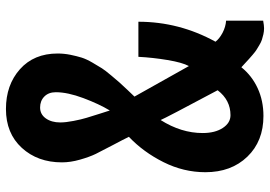

<svg xmlns="http://www.w3.org/2000/svg" viewBox="-146 -714 873 620"><g transform="rotate(-90 290.0 -403.5)"><path d="M243.7 -484.9Q264.6 -519.5 283.7 -570.3Q302.7 -621.1 302.7 -659.2Q302.7 -682.6 288.8 -696.3Q274.9 -710 253.4 -710Q231.4 -710 218.3 -691.7Q205.1 -673.3 205.1 -645Q205.1 -627 210 -602.1Q214.8 -577.1 220 -560.1Q225.1 -543 233.6 -516.4Q242.2 -489.7 243.7 -484.9ZM228.5 -95.2Q277.3 -95.2 309.1 -136.7Q219.2 -305.2 212.9 -320.8Q170.9 -254.4 170.9 -185.1Q170.9 -145 187.3 -120.1Q203.6 -95.2 228.5 -95.2ZM226.1 11.2Q144.5 11.2 94.5 -40.8Q44.4 -92.8 44.4 -176.3Q44.4 -246.6 76.9 -311.5Q109.4 -376.5 158.7 -423.3Q150.9 -439.5 132.1 -474.9Q113.3 -510.3 103.5 -530.3Q93.8 -550.3 85 -581.1Q76.2 -611.8 76.2 -639.6Q76.2 -717.8 123 -769Q169.9 -820.3 248.5 -820.3Q326.2 -820.3 377 -775.1Q427.7 -730 427.7 -653.3Q427.7 -632.8 423.6 -612.3Q419.4 -591.8 414.6 -576.2Q409.7 -560.5 398.2 -540.8Q386.7 -521 379.9 -510.3Q373 -499.5 356.7 -480.2Q340.3 -460.9 334.5 -454.1Q328.6 -447.3 310.3 -428Q292 -408.7 288.6 -405.3L387.2 -229.5Q398.9 -251.5 406.7 -298.8Q414.6 -346.2 417 -392.6H530.3Q530.3 -260.7 465.8 -143.6Q475.6 -130.9 494.6 -120.8Q513.7 -110.8 533.7 -109.4V10.3Q518.1 13.2 509.3 13.2Q499.5 13.2 489.7 11Q480 8.8 472.4 6.3Q464.8 3.9 454.6 -2.2Q444.3 -8.3 439 -11.7Q433.6 -15.1 423.3 -23.9Q413.1 -32.7 409.9 -35.6Q406.7 -38.6 395.8 -48.6Q384.8 -58.6 383.3 -60.1Q356.4 -26.4 315.9 -7.6Q275.4 11.2 226.1 11.2Z"/></g></svg>

Font: Oswald
Style: DemiBold
Weight: 600
Designer: Vernon Adams
Foundry: Vernon Adams
Version: 3.0; ttfautohint (v0.95) -l 8 -r 50 -G 200 -x 0 -w "G" -W -c